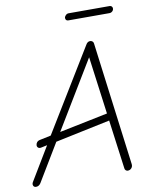

<svg xmlns="http://www.w3.org/2000/svg" viewBox="-121 -911 780 986"><g transform="rotate(-10 268.5 -418.5)"><path d="M296.9 -807.1Q290.5 -807.1 286.9 -811.3Q283.2 -815.4 283.2 -821.8Q283.2 -829.1 290 -835.9Q296.9 -842.8 305.2 -842.8H520Q525.9 -842.8 530 -838.6Q534.2 -834.5 534.2 -828.1Q534.2 -819.3 527.6 -813.2Q521 -807.1 512.2 -807.1ZM464.8 5.9Q459 5.9 454.3 1.7Q449.7 -2.4 449.2 -8.8L415 -264.2L128.9 -204.1L11.2 -8.8Q2 5.9 -13.2 5.9Q-24.4 5.9 -27.8 -3.2Q-31.2 -12.2 -24.9 -22L79.1 -194.8L46.9 -188Q37.6 -186 31.7 -190.7Q25.9 -195.3 25.9 -203.1Q25.9 -211.9 31.7 -219Q37.6 -226.1 47.9 -228L106 -240.2L367.2 -668Q375.5 -683.1 389.2 -683.1Q396 -683.1 401.4 -678.7Q406.7 -674.3 407.2 -667L490.2 -23.9Q491.7 -11.2 484.1 -2.7Q476.6 5.9 464.8 5.9ZM157.2 -250 410.2 -301.8 370.1 -602.1Z"/></g></svg>

Font: Comic Neue Light
Style: Italic
Weight: 300
Italic angle: -12°
Designer: Craig Rozynski
Foundry: Craig Rozynski
Version: Version 2.003;hotconv 1.0.109;makeotfexe 2.5.65596